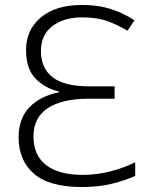

<svg xmlns="http://www.w3.org/2000/svg" viewBox="-20 -744 605 774"><path d="M310 -724Q379 -724 431.5 -706Q484 -688 522 -662L494 -620Q456 -643 414 -658.5Q372 -674 311 -674Q238 -674 191.5 -639Q145 -604 145 -538Q145 -470 191.5 -433Q238 -396 340 -396H442V-346H337Q230 -346 172.5 -308Q115 -270 115 -194Q115 -118 166 -78.5Q217 -39 314 -39Q371 -39 426.5 -53.5Q482 -68 525 -90V-35Q484 -16 430 -3Q376 10 311 10Q178 10 116.5 -44Q55 -98 55 -190Q55 -266 98.5 -311.5Q142 -357 218 -372V-375Q161 -388 123 -427.5Q85 -467 85 -542Q85 -624 145 -674Q205 -724 310 -724Z"/></svg>

Font: BC Sans Light
Style: Regular
Weight: 300
Designer: Monotype Design Team
Foundry: Monotype Imaging Inc.
Version: Version 2.000;GOOG;noto-source:20170915:90ef993387c0